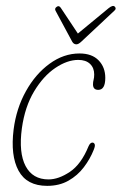

<svg xmlns="http://www.w3.org/2000/svg" viewBox="-20 -613 406 641"><path d="M241.5 -413Q204.5 -413 164.5 -386Q124.5 -359 93.8 -307.8Q63 -256.5 53 -184.5Q42 -103 65.5 -58.5Q89 -14 142 -14Q175.5 -14 213.2 -39.2Q251 -64.5 275.5 -124.5Q281 -137 288.5 -137Q293.5 -137 296 -131.8Q298.5 -126.5 293 -113Q281 -82.5 260 -54.8Q239 -27 208.5 -9.8Q178 7.5 137.5 7.5Q69.5 7.5 42 -43Q14.5 -93.5 25.5 -181Q34.5 -251 66.5 -308.5Q98.5 -366 145.5 -400.2Q192.5 -434.5 245.5 -434.5Q287 -434.5 309.2 -411.5Q331.5 -388.5 331.5 -353Q331.5 -313 308 -313Q290.5 -313 290.5 -331.5Q290.5 -339.5 292.5 -346.8Q294.5 -354 294.5 -364.5Q294.5 -386.5 280.5 -399.8Q266.5 -413 241.5 -413ZM251.5 -474Q242 -465 235 -465Q226 -465 221 -474L165.5 -577Q161 -585.5 170.5 -591Q177.5 -595.5 183.5 -586L240 -501L343 -586Q357 -597 363 -591Q370 -584 361.5 -577Z"/></svg>

Font: Fraunces144ptSuperSoftThinItalic
Style: Italic
Weight: 100
Italic angle: -16°
Version: Version 1.000;[0bf87f6ff]